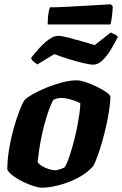

<svg xmlns="http://www.w3.org/2000/svg" viewBox="-20 -874 569 894"><path d="M172 0Q161 0 138.5 -7Q116 -14 90.5 -26Q65 -38 44 -53Q23 -68 14 -84Q14 -128 22 -177.5Q30 -227 43 -273.5Q56 -320 69.5 -355.5Q83 -391 94 -408Q104 -419 131 -434.5Q158 -450 194 -465Q230 -480 268 -490Q306 -500 338 -500Q353 -500 377.5 -492Q402 -484 428 -471.5Q454 -459 472.5 -446.5Q491 -434 494 -425Q494 -394 486.5 -349Q479 -304 467 -256Q455 -208 441 -166.5Q427 -125 415 -102Q387 -69 344 -46.5Q301 -24 255.5 -12Q210 0 172 0ZM239 -81Q242 -81 249.5 -83Q257 -85 265.5 -88Q274 -91 280 -94Q290 -108 300 -136.5Q310 -165 320 -201Q330 -237 337.5 -274Q345 -311 349.5 -342.5Q354 -374 354 -393Q343 -400 326.5 -405.5Q310 -411 294 -414.5Q278 -418 268 -418Q258 -418 248 -416Q238 -414 228 -409Q211 -375 198 -333.5Q185 -292 176 -250.5Q167 -209 162 -174.5Q157 -140 155 -119Q162 -109 177 -100Q192 -91 209.5 -86Q227 -81 239 -81ZM415 -573Q399 -573 367 -580.5Q335 -588 298.5 -599.5Q262 -611 233 -622L154 -574Q147 -579 137 -586.5Q127 -594 125 -605Q143 -628 164.5 -651.5Q186 -675 208.5 -691Q231 -707 250 -707Q266 -707 296 -699.5Q326 -692 360 -682Q394 -672 421 -664L496 -723Q501 -719 511 -715.5Q521 -712 529 -703Q515 -674 496.5 -643.5Q478 -613 457 -593Q436 -573 415 -573ZM202 -760Q202 -791 205.5 -812Q209 -833 213 -840Q243 -840 284 -842Q325 -844 367 -846.5Q409 -849 443 -851Q477 -853 495 -854L505 -845Q504 -815 500.5 -791.5Q497 -768 494 -760Z"/></svg>

Font: Texturina Medium 12pt Black
Style: Italic
Weight: 900
Italic angle: -11°
Version: Version 1.002